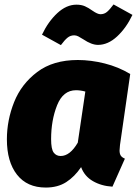

<svg xmlns="http://www.w3.org/2000/svg" viewBox="-20 -824 616 864"><path d="M566 -491 520 -172Q518 -152 518 -147Q518 -133 523 -124.5Q528 -116 542 -110L486 16Q436 13 398 -9Q360 -31 345 -72Q316 -29 278 -4.5Q240 20 186 20Q102 20 56.5 -38Q11 -96 11 -197Q11 -283 43.5 -364.5Q76 -446 147.5 -500Q219 -554 330 -554Q389 -554 451 -538.5Q513 -523 566 -491ZM210 -198Q210 -153 221.5 -137.5Q233 -122 253 -122Q295 -122 330 -182L364 -412Q342 -418 322 -418Q264 -418 237 -350.5Q210 -283 210 -198ZM355 -647Q341 -656 332 -660.5Q323 -665 314 -665Q297 -665 284 -654.5Q271 -644 254 -621L169 -668Q197 -727 238 -765Q279 -803 324 -803Q346 -803 362 -796Q378 -789 396 -776Q419 -760 432 -760Q449 -760 461.5 -770.5Q474 -781 491 -804L576 -757Q548 -698 507 -660Q466 -622 421 -622Q392 -622 355 -647Z"/></svg>

Font: Fira Sans Black
Style: Italic
Weight: 900
Italic angle: -8°
Designer: Carrois Corporate & Edenspiekermann AG
Foundry: Carrois Corporate GbR & Edenspiekermann AG
Version: Version 4.203